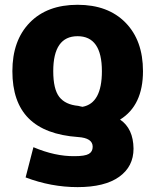

<svg xmlns="http://www.w3.org/2000/svg" viewBox="-20 -555 636 794"><path d="M321.3 -113.3Q401.4 -127.9 401.4 -260.7Q401.4 -405.3 300.8 -405.3Q200.2 -405.3 200.2 -260.7Q200.2 -186.5 225.1 -154.3Q250 -122.1 303.7 -117.2Q307.6 -116.2 314 -114.7Q320.3 -113.3 321.3 -113.3ZM571.3 -260.7Q571.3 -119.1 476.6 -60.5Q531.2 -23.4 532.2 59.6Q532.2 133.8 472.7 176.3Q413.1 218.8 300.8 218.8Q191.4 218.8 85.9 178.7L118.2 53.7Q208 91.8 288.1 90.8Q331.1 90.8 347.2 81.5Q363.3 72.3 363.3 51.8Q363.3 15.6 302.7 11.7Q166 2 98.6 -65.4Q31.2 -132.8 31.2 -260.7Q31.2 -387.7 103 -461.4Q174.8 -535.2 300.8 -535.2Q426.8 -535.2 499 -461.4Q571.3 -387.7 571.3 -260.7Z"/></svg>

Font: Gen Shin Gothic Heavy
Style: Bold
Weight: 900
Designer: [Source Han Sans]
Ryoko NISHIZUKA  (kana & ideographs); Paul D. Hunt (Latin, Greek & Cyrillic); Wenlong ZHANG  (bopomofo
Version: Version 1.002.20150607